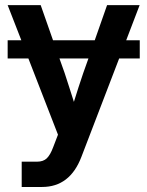

<svg xmlns="http://www.w3.org/2000/svg" viewBox="-20 -536 583 760"><path d="M533.2 -376.5V-304.7H451.7L302.2 85Q256.8 204.1 146.5 204.1H65.9V104H126.5Q151.4 104 165.3 90.6Q179.2 77.1 190.4 46.9L209.5 -2.9L92.3 -304.7H10.3V-376.5H64.5L10.3 -515.6H141.1L189.9 -376.5H355L403.8 -515.6H532.7L479.5 -376.5ZM330.1 -304.7H215.3L235.8 -247.1Q245.1 -218.3 254.4 -189.7Q263.7 -161.1 272.5 -132.8Q290 -189.5 309.6 -247.1Z"/></svg>

Font: Inter Display SemiBold
Style: Regular
Weight: 600
Designer: Rasmus Andersson
Foundry: rsms
Version: Version 4.001;git-9221beed3